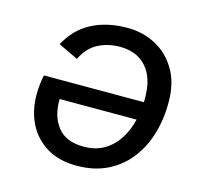

<svg xmlns="http://www.w3.org/2000/svg" viewBox="-100 -776 921 892"><g transform="rotate(15 360.5 -330.0)"><path d="M342 10Q258 10 199 -25.5Q140 -61 109 -122.5Q78 -184 78 -263Q78 -309 88 -356H569Q569 -362 569 -367Q569 -372 569 -378Q569 -473 523 -524.5Q477 -576 397 -576Q338 -576 291 -551.5Q244 -527 216 -470L121 -515Q163 -594 236 -632Q309 -670 407 -670Q482 -670 543.5 -637Q605 -604 642 -541.5Q679 -479 680 -390Q681 -310 660.5 -238Q640 -166 597.5 -110Q555 -54 491 -22Q427 10 342 10ZM351 -84Q409 -84 450.5 -109Q492 -134 518.5 -176Q545 -218 557 -269H187Q185 -187 225.5 -135.5Q266 -84 351 -84Z"/></g></svg>

Font: Work Sans Medium
Style: Italic
Weight: 500
Italic angle: -13°
Designer: Wei Huang
Foundry: Wei Huang
Version: Version 2.012; ttfautohint (v1.8.3)